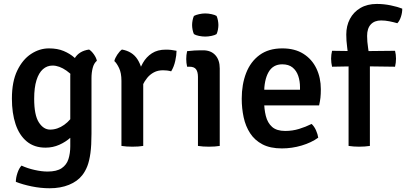

<svg xmlns="http://www.w3.org/2000/svg" viewBox="-20 -760 2115 1000"><path d="M484.5 -443.5Q469 -430.5 462.8 -406Q456.5 -381.5 456.5 -353V-63.5Q456.5 -3.5 451 37.2Q445.5 78 434.8 105.5Q424 133 408 153Q383.5 184.5 339.5 202.5Q295.5 220.5 238.5 220.5Q192.5 220.5 145 210.8Q97.5 201 62.5 187Q62.5 166 70.8 141.2Q79 116.5 92 102.5Q123.5 117 160.5 125.2Q197.5 133.5 227.5 133.5Q275.5 133.5 301.2 116Q327 98.5 336.5 68.5Q346 38.5 346 1.5V-367Q346 -417.5 368.8 -456Q391.5 -494.5 444 -502Q457 -494 469.2 -476.5Q481.5 -459 484.5 -443.5ZM42 -246.5Q42 -335 70 -392.8Q98 -450.5 142 -479.2Q186 -508 235 -508Q279.5 -508 312 -494.2Q344.5 -480.5 367.5 -460Q390.5 -439.5 406 -418.5L390 -322.5Q363.5 -366 326 -392.2Q288.5 -418.5 253.5 -418.5Q225 -418.5 203.5 -399.5Q182 -380.5 170 -342.2Q158 -304 158 -245.5Q158 -160.5 182.2 -122.8Q206.5 -85 241 -85Q279.5 -85 314.5 -110Q349.5 -135 370 -175.5L387 -90.5Q373 -66.5 347.8 -43.8Q322.5 -21 289 -6Q255.5 9 217 9Q158.5 9 119.5 -23.2Q80.5 -55.5 61.2 -113Q42 -170.5 42 -246.5Z M899.5 -495.5Q899.5 -473.5 892.8 -442.8Q886 -412 871.5 -388.5Q861 -391.5 850.2 -392.8Q839.5 -394 829 -394Q802 -394 781.8 -383.2Q761.5 -372.5 747 -354.8Q732.5 -337 722 -314.8Q711.5 -292.5 704 -270L688.5 -290Q689.5 -326.5 698 -363.8Q706.5 -401 724.2 -432.2Q742 -463.5 771.2 -482.5Q800.5 -501.5 843.5 -501.5Q859 -501.5 872 -500Q885 -498.5 899.5 -495.5ZM575.5 -442Q579 -457.5 590.8 -475.2Q602.5 -493 615 -502Q669 -492.5 695.5 -451.8Q722 -411 726 -348.5V0Q715 2 700 3Q685 4 669.5 4Q654.5 4 639.5 3Q624.5 2 612.5 0V-339Q612.5 -380 600.2 -405.5Q588 -431 575.5 -442Z M1124.5 0Q1113 2 1098.2 3Q1083.5 4 1068 4Q1053 4 1038 3Q1023 2 1011 0V-359.5Q1011 -385.5 1001.2 -399Q991.5 -412.5 967 -412.5H954.5Q950 -432.5 950 -452.5Q950 -462 951 -472.5Q952 -483 954.5 -493.5Q974.5 -496 992.8 -497Q1011 -498 1023.5 -498H1038Q1078.5 -498 1101.5 -472.8Q1124.5 -447.5 1124.5 -403.5ZM980.5 -629.5Q980.5 -641 983 -654Q985.5 -667 990 -677Q1000 -682.5 1016.8 -686.2Q1033.5 -690 1049 -690Q1064.5 -690 1082 -686.2Q1099.5 -682.5 1108 -677Q1112.5 -667 1115 -653.8Q1117.5 -640.5 1117.5 -629.5Q1117.5 -618.5 1115 -605.2Q1112.5 -592 1108 -582.5Q1100 -577 1082.2 -573.2Q1064.5 -569.5 1049 -569.5Q1033.5 -569.5 1016.2 -573Q999 -576.5 990 -582.5Q985.5 -592 983 -605.2Q980.5 -618.5 980.5 -629.5Z M1310.5 -211V-292.5H1542.5V-305.5Q1542.5 -338 1533.2 -365Q1524 -392 1503.8 -408.5Q1483.5 -425 1450 -425Q1402 -425 1378.8 -384.5Q1355.5 -344 1355.5 -271.5V-236.5Q1355.5 -192.5 1364.5 -156.2Q1373.5 -120 1397.2 -99Q1421 -78 1465.5 -78Q1503 -78 1537.5 -88.5Q1572 -99 1603 -114.5Q1617 -101.5 1626 -81Q1635 -60.5 1637.5 -43Q1601.5 -17 1551 -2Q1500.5 13 1448 13Q1387.5 13 1347 -8.2Q1306.5 -29.5 1282.8 -66Q1259 -102.5 1249 -149Q1239 -195.5 1239 -246Q1239 -320.5 1262 -379.8Q1285 -439 1332 -473.5Q1379 -508 1450.5 -508Q1515.5 -508 1560.2 -479.8Q1605 -451.5 1628 -403.2Q1651 -355 1651 -295.5Q1651 -269.5 1649 -251.2Q1647 -233 1642 -211Z M1850 -493.5 2037.5 -495.5Q2042.5 -476 2042.5 -454.5Q2042.5 -444 2041.2 -433.2Q2040 -422.5 2037.5 -412.5L1849 -415L1709.5 -412.5Q1707 -422.5 1705.8 -433.2Q1704.5 -444 1704.5 -454.5Q1704.5 -465 1705.8 -475.2Q1707 -485.5 1709.5 -495.5ZM1795.5 -446Q1792.5 -481 1788 -514.8Q1783.5 -548.5 1783.5 -580Q1783.5 -625.5 1802.5 -661.5Q1821.5 -697.5 1857.2 -718.5Q1893 -739.5 1942.5 -739.5Q1979 -739.5 2015.2 -732Q2051.5 -724.5 2075 -715Q2075.5 -695.5 2068.5 -673.5Q2061.5 -651.5 2049.5 -639Q2031 -644.5 2008.5 -649Q1986 -653.5 1965 -653.5Q1930.5 -653.5 1911.2 -632.8Q1892 -612 1892 -573Q1892 -543.5 1897.2 -510.2Q1902.5 -477 1906.5 -444.5V0Q1894 2 1879.2 3Q1864.5 4 1850 4Q1837 4 1822.5 3Q1808 2 1795.5 0Z"/></svg>

Font: Signika Light Medium
Style: Regular
Weight: 500
Version: Version 2.003;gftools[0.9.32]